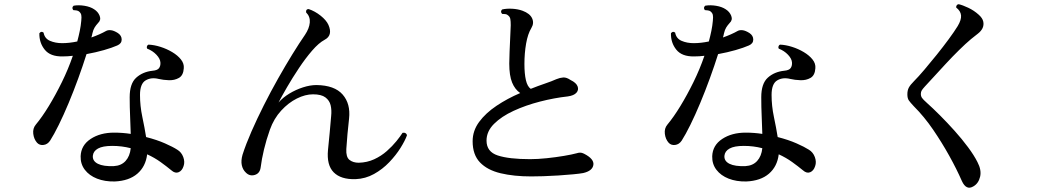

<svg xmlns="http://www.w3.org/2000/svg" viewBox="-20 -826 5040 912"><path d="M525 36Q478 37 441 22.5Q404 8 383 -19.5Q362 -47 363 -84Q365 -136 410.5 -166Q456 -196 522 -196Q562 -196 601 -190Q600 -231 598 -273.5Q596 -316 596 -364Q596 -429 627 -457Q658 -485 705 -490Q728 -492 735.5 -502.5Q743 -513 742 -529Q741 -547 723 -566Q705 -585 679 -595Q676 -600 678 -606Q680 -612 685 -614Q712 -613 742 -603.5Q772 -594 798 -578.5Q824 -563 839.5 -543.5Q855 -524 853 -502Q851 -468 830 -456Q809 -444 782 -445Q755 -446 734 -451Q698 -460 671.5 -444Q645 -428 645 -375Q645 -323 656 -271Q667 -219 674 -175Q725 -162 763.5 -145Q802 -128 822 -115Q842 -103 850.5 -80Q859 -57 852 -37Q845 -15 828.5 -8Q812 -1 794 -17Q771 -36 742.5 -56.5Q714 -77 679 -93Q672 -35 632.5 -1Q593 33 525 36ZM156 -148Q141 -165 138 -190.5Q135 -216 150 -234Q180 -270 212 -322.5Q244 -375 274 -436Q304 -497 326 -561Q302 -558 277 -558Q219 -557 192.5 -590Q166 -623 167 -668Q176 -680 187 -671Q192 -643 217.5 -632Q243 -621 275 -621Q309 -621 347 -629Q354 -655 359 -679.5Q364 -704 366 -727Q368 -746 366 -755Q364 -764 356 -771Q352 -775 343 -776.5Q334 -778 328 -778Q319 -790 330 -799Q354 -803 381.5 -798.5Q409 -794 427 -782Q446 -770 453.5 -750.5Q461 -731 446 -717Q436 -706 429.5 -695.5Q423 -685 419 -668Q418 -664 417 -658.5Q416 -653 414 -648Q434 -655 452 -663Q470 -671 484 -679Q493 -684 507 -682.5Q521 -681 540 -669Q558 -657 558 -638Q558 -619 537 -610Q512 -599 473.5 -588Q435 -577 391 -569Q374 -515 352 -454.5Q330 -394 306 -336.5Q282 -279 259 -232.5Q236 -186 218 -158Q206 -140 187 -137.5Q168 -135 156 -148ZM521 -37Q556 -39 576.5 -61.5Q597 -84 601 -122Q559 -133 513 -133Q468 -133 445.5 -120.5Q423 -108 421 -86Q419 -61 445 -48Q471 -35 521 -37Z M1669 25Q1599 27 1565 -7.5Q1531 -42 1538 -114Q1542 -150 1546 -195.5Q1550 -241 1553 -275Q1556 -303 1550.5 -326Q1545 -349 1525.5 -363.5Q1506 -378 1467 -378Q1430 -378 1390 -358Q1350 -338 1315.5 -300.5Q1281 -263 1262 -210Q1245 -162 1234 -116Q1223 -70 1218 -30Q1214 -2 1190 5Q1166 12 1148 -6Q1133 -20 1128.5 -41.5Q1124 -63 1132 -91Q1148 -141 1174.5 -201.5Q1201 -262 1233.5 -326.5Q1266 -391 1301 -453Q1336 -515 1369 -568.5Q1402 -622 1429 -661Q1449 -691 1451.5 -719Q1454 -747 1434 -767Q1432 -783 1446 -783Q1476 -773 1503 -751.5Q1530 -730 1540 -708Q1562 -658 1522 -637Q1494 -622 1462.5 -585.5Q1431 -549 1400 -502.5Q1369 -456 1343.5 -412Q1318 -368 1303 -339Q1324 -363 1354.5 -381.5Q1385 -400 1419 -411Q1453 -422 1483 -422Q1569 -421 1607.5 -377Q1646 -333 1638 -262Q1634 -225 1630.5 -189Q1627 -153 1625 -118Q1623 -80 1640 -66.5Q1657 -53 1684 -53Q1724 -54 1757.5 -69.5Q1791 -85 1817.5 -108.5Q1844 -132 1863 -155.5Q1882 -179 1892 -195Q1900 -197 1906 -193.5Q1912 -190 1913 -183Q1904 -158 1882.5 -123.5Q1861 -89 1829 -55.5Q1797 -22 1756.5 0.5Q1716 23 1669 25Z M2503 12Q2421 12 2358 -3Q2295 -18 2260 -54.5Q2225 -91 2225 -155Q2225 -205 2256 -247Q2287 -289 2338.5 -323.5Q2390 -358 2451 -384Q2426 -401 2412.5 -434Q2399 -467 2399 -524Q2399 -547 2400.5 -580.5Q2402 -614 2403.5 -648.5Q2405 -683 2406 -706Q2406 -725 2404 -736Q2402 -747 2392 -754Q2388 -758 2380.5 -759Q2373 -760 2365 -760Q2355 -771 2365 -781Q2386 -786 2413 -784.5Q2440 -783 2462 -775Q2497 -762 2507.5 -739Q2518 -716 2504 -693Q2487 -665 2479 -619Q2471 -573 2471 -522Q2471 -476 2478 -445.5Q2485 -415 2501 -404Q2536 -418 2568.5 -429Q2601 -440 2623 -450Q2640 -457 2655.5 -458Q2671 -459 2690 -446Q2717 -433 2723.5 -416Q2730 -399 2718 -385.5Q2706 -372 2677 -368Q2613 -361 2545 -343.5Q2477 -326 2419.5 -299.5Q2362 -273 2326.5 -237.5Q2291 -202 2291 -158Q2291 -105 2344.5 -87.5Q2398 -70 2498 -70Q2534 -70 2577 -74.5Q2620 -79 2658.5 -85.5Q2697 -92 2719 -98Q2728 -101 2736 -101Q2744 -101 2754 -96Q2803 -71 2798.5 -42.5Q2794 -14 2750 -4Q2734 -1 2702 2Q2670 5 2632.5 7.5Q2595 10 2560.5 11Q2526 12 2503 12Z M3525 36Q3478 37 3441 22.5Q3404 8 3383 -19.5Q3362 -47 3363 -84Q3365 -136 3410.5 -166Q3456 -196 3522 -196Q3562 -196 3601 -190Q3600 -231 3598 -273.5Q3596 -316 3596 -364Q3596 -429 3627 -457Q3658 -485 3705 -490Q3728 -492 3735.5 -502.5Q3743 -513 3742 -529Q3741 -547 3723 -566Q3705 -585 3679 -595Q3676 -600 3678 -606Q3680 -612 3685 -614Q3712 -613 3742 -603.5Q3772 -594 3798 -578.5Q3824 -563 3839.5 -543.5Q3855 -524 3853 -502Q3851 -468 3830 -456Q3809 -444 3782 -445Q3755 -446 3734 -451Q3698 -460 3671.5 -444Q3645 -428 3645 -375Q3645 -323 3656 -271Q3667 -219 3674 -175Q3725 -162 3763.5 -145Q3802 -128 3822 -115Q3842 -103 3850.5 -80Q3859 -57 3852 -37Q3845 -15 3828.5 -8Q3812 -1 3794 -17Q3771 -36 3742.5 -56.5Q3714 -77 3679 -93Q3672 -35 3632.5 -1Q3593 33 3525 36ZM3156 -148Q3141 -165 3138 -190.5Q3135 -216 3150 -234Q3180 -270 3212 -322.5Q3244 -375 3274 -436Q3304 -497 3326 -561Q3302 -558 3277 -558Q3219 -557 3192.5 -590Q3166 -623 3167 -668Q3176 -680 3187 -671Q3192 -643 3217.5 -632Q3243 -621 3275 -621Q3309 -621 3347 -629Q3354 -655 3359 -679.5Q3364 -704 3366 -727Q3368 -746 3366 -755Q3364 -764 3356 -771Q3352 -775 3343 -776.5Q3334 -778 3328 -778Q3319 -790 3330 -799Q3354 -803 3381.5 -798.5Q3409 -794 3427 -782Q3446 -770 3453.5 -750.5Q3461 -731 3446 -717Q3436 -706 3429.5 -695.5Q3423 -685 3419 -668Q3418 -664 3417 -658.5Q3416 -653 3414 -648Q3434 -655 3452 -663Q3470 -671 3484 -679Q3493 -684 3507 -682.5Q3521 -681 3540 -669Q3558 -657 3558 -638Q3558 -619 3537 -610Q3512 -599 3473.5 -588Q3435 -577 3391 -569Q3374 -515 3352 -454.5Q3330 -394 3306 -336.5Q3282 -279 3259 -232.5Q3236 -186 3218 -158Q3206 -140 3187 -137.5Q3168 -135 3156 -148ZM3521 -37Q3556 -39 3576.5 -61.5Q3597 -84 3601 -122Q3559 -133 3513 -133Q3468 -133 3445.5 -120.5Q3423 -108 3421 -86Q3419 -61 3445 -48Q3471 -35 3521 -37Z M4604 59Q4570 80 4549 34Q4524 -23 4489 -86Q4454 -149 4412 -210.5Q4370 -272 4320 -322Q4304 -339 4297 -349Q4290 -359 4290 -378Q4290 -397 4297 -410Q4304 -423 4322 -441Q4342 -461 4370.5 -494.5Q4399 -528 4429.5 -566Q4460 -604 4486.5 -640Q4513 -676 4529 -702Q4547 -732 4545 -753Q4543 -774 4522 -790Q4521 -796 4524.5 -801Q4528 -806 4534 -806Q4552 -802 4579.5 -789Q4607 -776 4629 -756Q4647 -740 4650.5 -723.5Q4654 -707 4647 -692Q4640 -678 4626 -667Q4612 -656 4592 -640Q4567 -619 4535.5 -588Q4504 -557 4472.5 -523Q4441 -489 4414.5 -460Q4388 -431 4373 -415Q4363 -404 4358.5 -397Q4354 -390 4354 -380Q4354 -369 4359.5 -361Q4365 -353 4383 -337Q4410 -313 4444.5 -278.5Q4479 -244 4514 -205Q4549 -166 4578 -127Q4607 -88 4623 -56Q4643 -18 4635.5 13.5Q4628 45 4604 59Z"/></svg>

Font: Zen Old Mincho SemiBold
Style: Regular
Weight: 600
Version: Version 1.500